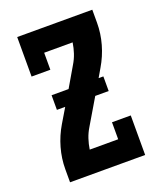

<svg xmlns="http://www.w3.org/2000/svg" viewBox="-136 -824 772 913"><g transform="rotate(-20 250.0 -367.5)"><path d="M60 0V-66Q60 -120 75 -173Q90 -226 118 -273L161 -345H119V-419H205L264 -520Q278 -543 286.5 -568.5Q295 -594 299 -621H155V-535H60V-735H440V-669Q440 -615 425 -562Q410 -509 382 -462L357 -419H381V-345H313L236 -215Q222 -192 213.5 -166.5Q205 -141 201 -114H345V-200H440V0Z"/></g></svg>

Font: Iosevka Curly Slab Heavy
Style: Regular
Weight: 900
Monospace: yes
Designer: Belleve Invis
Foundry: Belleve Invis
Version: Version 22.1.2; ttfautohint (v1.8.4)